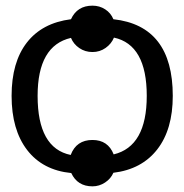

<svg xmlns="http://www.w3.org/2000/svg" viewBox="-20 -604 652 679"><path d="M21 -265Q21 -384 75 -453.5Q129 -523 231 -536Q253 -584 307 -584Q332 -584 352 -571Q372 -558 381 -536Q591 -513 591 -265Q591 -146 536 -75.5Q481 -5 381 7Q372 28 351.5 41.5Q331 55 307 55Q254 55 232 8Q131 -2 76 -73.5Q21 -145 21 -265ZM113 -265Q113 -80 230 -56Q250 -109 307 -109Q362 -109 382 -58Q499 -86 499 -265Q499 -446 383 -471Q374 -449 353.5 -434.5Q333 -420 307 -420Q281 -420 260.5 -434Q240 -448 231 -470Q113 -443 113 -265Z"/></svg>

Font: Libra Sans
Style: Regular
Weight: 400
Foundry: Context Ltd
Version: Version 1.002